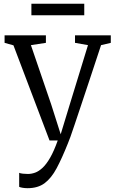

<svg xmlns="http://www.w3.org/2000/svg" viewBox="-20 -736 606 1006"><path d="M124.5 250Q111 250 98.8 248Q86.5 246 80.5 243V169.5Q86.5 172.5 99.8 174Q113 175.5 126 175.5Q145 175.5 164.2 168.5Q183.5 161.5 203.5 142.8Q223.5 124 243.2 89.5Q263 55 282.5 0H239.5L50.5 -498.5L4 -511.5V-551H220.5V-511.5L142 -499.5L248.5 -188L298 -32.5L345.5 -188.5L441 -499.5L373 -511.5V-551H560.5V-511.5L509.5 -499.5Q475 -394.5 448.5 -315Q422 -235.5 402.8 -178Q383.5 -120.5 370.5 -81.5Q357.5 -42.5 349 -19Q340.5 4.5 335.5 16Q304.5 93.5 276.8 145.5Q249 197.5 213.8 223.8Q178.5 250 124.5 250ZM421.5 -716.5V-656H144.5V-716.5Z"/></svg>

Font: Merriweather 28pt Light
Style: Regular
Weight: 300
Version: Version 2.100